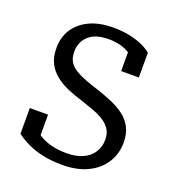

<svg xmlns="http://www.w3.org/2000/svg" viewBox="-103 -601 630 693"><g transform="rotate(20 211.5 -254.5)"><path d="M327 -129Q327 -151 317.5 -166.5Q308 -182 291 -193.5Q274 -205 251.5 -213.5Q229 -222 202 -231Q171 -240 143 -252Q115 -264 94 -280.5Q73 -297 60.5 -321Q48 -345 48 -380Q48 -422 68.5 -453Q89 -484 126.5 -501.5Q164 -519 216 -519Q255 -519 284.5 -512Q314 -505 333.5 -495.5Q353 -486 364 -476V-381H296V-467Q304 -466 310 -462.5Q316 -459 319.5 -453.5Q323 -448 324 -441.5Q325 -435 324 -428Q312 -443 295.5 -453.5Q279 -464 259 -469Q239 -474 215 -474Q165 -474 139 -450.5Q113 -427 113 -389Q113 -366 122.5 -350.5Q132 -335 150 -324.5Q168 -314 190.5 -305.5Q213 -297 239 -289Q269 -279 296.5 -267.5Q324 -256 346 -239.5Q368 -223 380.5 -199Q393 -175 393 -141Q393 -98 371 -63.5Q349 -29 308.5 -9.5Q268 10 212 10Q171 10 137.5 3Q104 -4 78 -16.5Q52 -29 32 -44V-143H102V-30Q91 -37 84.5 -44.5Q78 -52 75 -59.5Q72 -67 72 -74.5Q72 -82 74 -88Q91 -70 112 -58Q133 -46 158 -40.5Q183 -35 212 -35Q247 -35 272.5 -46Q298 -57 312.5 -78.5Q327 -100 327 -129Z"/></g></svg>

Font: Roboto Serif 28pt Condensed Light
Style: Regular
Weight: 300
Width: 3
Designer: Greg Gazdowicz
Foundry: Commercial Type
Version: Version 1.008